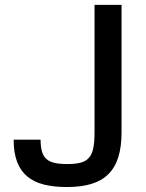

<svg xmlns="http://www.w3.org/2000/svg" viewBox="-20 -747 592 777"><path d="M144.2 -181.8Q144.2 -152.7 149.9 -133.5Q155.5 -114.3 168.3 -103.2Q181.1 -92 201.9 -87.5Q222.7 -83.1 253.6 -83.1Q286.2 -83.1 307.4 -89Q328.5 -94.8 340.7 -109.4Q353 -123.9 357.8 -148.8Q362.6 -173.7 362.6 -211.6V-727.3H471.9V-211.6Q471.9 -152.7 458.6 -110.6Q445.3 -68.5 418 -41.7Q390.6 -14.9 349.1 -2.5Q307.5 9.9 250.7 9.9Q197.8 9.9 157.5 -0.2Q117.2 -10.3 90 -33.2Q62.9 -56.1 49 -92.7Q35.2 -129.3 35.2 -181.8Z"/></svg>

Font: Cannonade Med
Style: Regular
Weight: 500
Designer: Rasmus Andersson
Foundry: rsms
Version: Version 3.012;git-f93a4a705